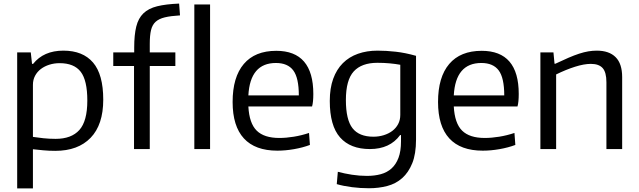

<svg xmlns="http://www.w3.org/2000/svg" viewBox="-20 -833 3569 1073"><path d="M291 -57Q379 -57 423.5 -106.5Q468 -156 468 -271Q468 -384 431 -432Q394 -480 313 -480Q283 -480 256 -471.5Q229 -463 208.5 -447.5Q188 -432 176 -409.5Q164 -387 164 -359V-68Q189 -64 222.5 -60.5Q256 -57 291 -57ZM76 -540H152L159 -476H165Q224 -550 334 -550Q443 -550 500 -483.5Q557 -417 557 -276Q557 -136 486.5 -63Q416 10 289 10Q254 10 222 7Q190 4 164 1V220H76Z M1066 -808H1154V0H1066ZM729 -464H613V-540H730V-567Q730 -638 741.5 -684.5Q753 -731 781.5 -758.5Q810 -786 858.5 -798Q907 -810 981 -813L986 -747Q934 -744 901 -736Q868 -728 849.5 -711Q831 -694 824 -664.5Q817 -635 817 -588V-540H960V-464H817V0H729Z M1522 -481Q1378 -481 1368 -300H1650Q1650 -398 1619 -439.5Q1588 -481 1522 -481ZM1530 9Q1406 9 1343 -59.5Q1280 -128 1280 -263Q1280 -402 1342.5 -475.5Q1405 -549 1524 -549Q1731 -549 1731 -308Q1731 -262 1724 -238H1368Q1373 -144 1414.5 -103Q1456 -62 1541 -62Q1579 -62 1622 -69Q1665 -76 1707 -90L1712 -23Q1672 -8 1623.5 0.5Q1575 9 1530 9Z M2067 -69Q2097 -69 2124.5 -77.5Q2152 -86 2172.5 -101.5Q2193 -117 2205 -139.5Q2217 -162 2217 -191V-471Q2190 -476 2157.5 -479Q2125 -482 2089 -482Q2001 -482 1957 -434Q1913 -386 1913 -274Q1913 -164 1950 -116.5Q1987 -69 2067 -69ZM2042 219Q1994 219 1947 213Q1900 207 1862 196L1868 127Q1905 137 1947 143.5Q1989 150 2031 150Q2073 150 2108 140.5Q2143 131 2168 108.5Q2193 86 2207 49Q2221 12 2221 -43V-78H2216Q2159 0 2047 0Q1938 0 1880.5 -65Q1823 -130 1823 -269Q1823 -340 1842 -392.5Q1861 -445 1896 -480Q1931 -515 1980.5 -532.5Q2030 -550 2090 -550Q2138 -550 2191.5 -544Q2245 -538 2305 -521V-53Q2305 27 2284 79Q2263 131 2227.5 162.5Q2192 194 2144 206.5Q2096 219 2042 219Z M2670 -481Q2526 -481 2516 -300H2798Q2798 -398 2767 -439.5Q2736 -481 2670 -481ZM2678 9Q2554 9 2491 -59.5Q2428 -128 2428 -263Q2428 -402 2490.5 -475.5Q2553 -549 2672 -549Q2879 -549 2879 -308Q2879 -262 2872 -238H2516Q2521 -144 2562.5 -103Q2604 -62 2689 -62Q2727 -62 2770 -69Q2813 -76 2855 -90L2860 -23Q2820 -8 2771.5 0.5Q2723 9 2678 9Z M3000 -540H3073L3079 -477H3084Q3124 -496 3156.5 -510Q3189 -524 3216.5 -533Q3244 -542 3268 -546Q3292 -550 3315 -550Q3384 -550 3420.5 -513.5Q3457 -477 3457 -402V0H3369V-373Q3369 -429 3348 -452.5Q3327 -476 3282 -476Q3244 -476 3193.5 -460Q3143 -444 3088 -417V0H3000Z"/></svg>

Font: EncodeSans
Style: Regular
Weight: 400
Designer: Pablo Impallari, Andres Torresi
Foundry: Pablo Impallari, Andres Torresi
Version: Version 1.000; ttfautohint (v1.4.1)